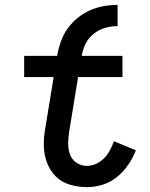

<svg xmlns="http://www.w3.org/2000/svg" viewBox="-20 -759 616 787"><path d="M337 8Q369 8 401 -2Q433 -12 460 -34Q487 -56 506 -84Q525 -112 537 -143L447 -180Q438 -155 424 -132Q410 -109 386 -94Q362 -79 337 -79Q313 -79 293.5 -92Q274 -105 266.5 -127Q259 -149 259.5 -173.5Q260 -198 264 -222L300 -443H482V-530H315Q319 -555 330.5 -579Q342 -603 364 -620.5Q386 -638 411.5 -645Q437 -652 462 -652V-739Q428 -739 393.5 -731.5Q359 -724 327 -705.5Q295 -687 270.5 -659Q246 -631 233 -597.5Q220 -564 214 -530H79V-443H200L166 -236Q159 -199 159.5 -163Q160 -127 172 -94Q184 -61 208 -36.5Q232 -12 266.5 -2Q301 8 337 8Z"/></svg>

Font: Iosevka Sparkle Medium
Style: Italic
Weight: 500
Italic angle: -9°
Designer: Belleve Invis
Foundry: Belleve Invis
Version: Version 4.5.0; ttfautohint (v1.8.3)